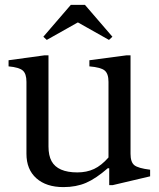

<svg xmlns="http://www.w3.org/2000/svg" viewBox="-20 -754 648 784"><path d="M239 10Q169 10 128.5 -26Q88 -62 88 -126V-420Q88 -453 73 -466Q58 -479 15 -483V-508L161 -528H178V-156Q178 -119 190.5 -96Q203 -73 229.5 -61.5Q256 -50 296 -50Q334 -50 364 -64Q394 -78 423 -111V-420Q423 -453 407.5 -466Q392 -479 345 -483V-508L496 -528H513V-126Q513 -92 528.5 -79.5Q544 -67 593 -61V-34L440 2H426V-67H420Q372 -25 331.5 -7.5Q291 10 239 10ZM171 -591 157 -604 269 -734H327L439 -604L425 -591L299 -662H297Z"/></svg>

Font: Hedvig Letters Serif 24pt 24pt
Style: Regular
Weight: 400
Version: Version 1.000